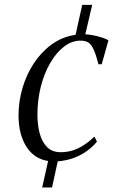

<svg xmlns="http://www.w3.org/2000/svg" viewBox="-20 -670 521 808"><path d="M157.5 119 182.5 7.5Q123.5 -1.5 90.8 -53.2Q58 -105 58 -184.5Q58 -242.5 74.5 -299.2Q91 -356 122.5 -403.8Q154 -451.5 198.2 -483.5Q242.5 -515.5 298 -523.5L326 -649.5H368L339 -525.5Q355 -525 372.5 -521.5Q390 -518 407 -512.8Q424 -507.5 436.5 -500.5L408 -399.5H394.5Q384 -439.5 374.2 -461.2Q364.5 -483 352 -491Q339.5 -499 319 -499Q282.5 -499 250 -474.2Q217.5 -449.5 192 -406Q166.5 -362.5 152 -306.2Q137.5 -250 137.5 -186.5Q137.5 -144.5 147 -108.8Q156.5 -73 178 -51.2Q199.5 -29.5 235.5 -29.5Q262.5 -29.5 286.2 -37Q310 -44.5 332.2 -59Q354.5 -73.5 377.5 -95L388 -74Q371.5 -53.5 347 -35.5Q322.5 -17.5 291.5 -5.8Q260.5 6 223 9L199 119Z"/></svg>

Font: Merriweather 120pt Light
Style: Italic
Weight: 300
Italic angle: -7.8°
Version: Version 2.101